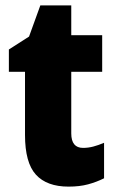

<svg xmlns="http://www.w3.org/2000/svg" viewBox="-20 -684 429 714"><path d="M289 -134Q308 -134 327 -139Q346 -144 367 -153V-21Q339 -7 307.5 1.5Q276 10 235 10Q154 10 113.5 -34.5Q73 -79 73 -182V-417H13V-500L88 -548L130 -664H245V-553H360V-417H245V-188Q245 -134 289 -134Z"/></svg>

Font: Noto Sans Bengali Condensed Black
Style: Regular
Weight: 900
Width: 3
Designer: Joana Ranito - Universal Thirst; Jelle Bosma - Monotype Design Team
Foundry: Universal Thirst ehf.
Version: Version 3.000; ttfautohint (v1.8.4.7-5d5b)